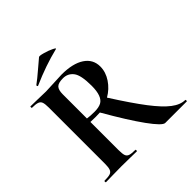

<svg xmlns="http://www.w3.org/2000/svg" viewBox="-205 -958 1121 1121"><g transform="rotate(-45 355.0 -397.5)"><path d="M339.8 -348.6Q379.9 -369.6 379.9 -457.3Q379.9 -544.9 356 -575.9Q332 -606.9 292.5 -606.9Q252.9 -606.9 239 -592Q225.1 -577.1 225.1 -542V-341.8Q249 -337.9 284.2 -337.9Q319.3 -337.9 339.8 -348.6ZM495.1 -501Q495.1 -455.1 467 -413.1Q439 -371.1 394 -345.2Q474.1 -219.2 528.6 -148.2Q583 -77.1 625.5 -44.7Q668 -12.2 708 -12.2Q710 -12.2 710 -6.1Q710 0 708 0H529.8Q507.8 0 448 -82.5Q388.2 -165 303.2 -313Q295.4 -312 268.1 -312Q240.7 -312 225.1 -313V-81.1Q225.1 -50.3 230 -36.1Q234.9 -22 249.5 -17.1Q264.2 -12.2 295.9 -12.2Q297.9 -12.2 297.9 -6.1Q297.9 0 295.9 0Q262.7 0 244.1 -1L168 -2L95.2 -1Q75.2 0 41 0Q38.1 0 38.1 -6.1Q38.1 -12.2 41 -12.2Q73.2 -12.2 87.6 -17.1Q102.1 -22 107.4 -36.4Q112.8 -50.8 112.8 -81.1V-543.9Q112.8 -573.7 107.9 -587.9Q103 -602.1 88.1 -607.4Q73.2 -612.8 42 -612.8Q40 -612.8 40 -618.9Q40 -625 42 -625L95.2 -624Q141.1 -622.1 168 -622.1L301.8 -627.9Q393.6 -627.9 444.3 -594.5Q495.1 -561 495.1 -501ZM158.2 -678.2Q154.3 -678.2 153.1 -682.6Q151.9 -687 154.8 -689Q183.6 -710 224.6 -745.4Q265.6 -780.8 280.8 -793Q285.6 -797.9 316.4 -789.3Q347.2 -780.8 370.6 -769.3Q394 -757.8 381.8 -755.9Q275.4 -730 160.2 -679.2Z"/></g></svg>

Font: Cormorant-Bold
Style: Bold
Weight: 700
Designer: Christian Thalmann (Catharsis Fonts)
Version: Version 3.000